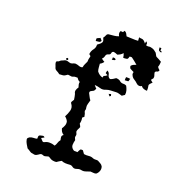

<svg xmlns="http://www.w3.org/2000/svg" viewBox="-119 -747 776 839"><g transform="rotate(20 268.5 -327.5)"><path d="M314 -641Q315 -643 316.5 -645.5Q318 -648 319 -649Q326 -646 329 -640.5Q332 -635 335 -629Q349 -629 362 -628Q375 -627 389 -628Q389 -633 388.5 -636.5Q388 -640 388 -644Q394 -642 400 -642Q406 -642 411 -638Q417 -633 421 -627Q421 -630 422 -633Q423 -636 423 -638Q433 -632 428 -622Q433 -620 437.5 -620Q442 -620 447 -621Q454 -620 461 -617.5Q468 -615 473 -610Q479 -607 481.5 -601Q484 -595 488 -590Q495 -587 501 -583.5Q507 -580 514 -576Q514 -570 513 -563.5Q512 -557 510 -552Q512 -547 515 -544.5Q518 -542 521 -539Q519 -531 512.5 -530Q506 -529 504 -523Q505 -516 507.5 -510Q510 -504 508 -497Q504 -491 500 -487Q503 -484 505.5 -482Q508 -480 511 -478Q507 -474 503.5 -470.5Q500 -467 498 -462Q501 -447 500 -436Q492 -436 484.5 -438.5Q477 -441 472 -448Q467 -444 460 -444.5Q453 -445 448 -450Q440 -458 430.5 -463.5Q421 -469 417 -480Q415 -483 416 -486.5Q417 -490 417 -493Q406 -498 398 -503Q394 -511 396 -515Q401 -520 406.5 -522.5Q412 -525 418 -527Q410 -534 403 -539.5Q396 -545 388 -551H378Q376 -546 375 -542Q374 -538 369 -537Q364 -536 360.5 -536Q357 -536 353 -536Q353 -544 348 -556Q343 -550 337.5 -546.5Q332 -543 324 -540Q320 -542 315.5 -543.5Q311 -545 306 -546Q298 -545 297 -537.5Q296 -530 288 -528Q278 -526 276 -516.5Q274 -507 267 -501Q271 -498 274.5 -495.5Q278 -493 282 -491Q275 -481 266 -477Q267 -468 267.5 -459Q268 -450 271 -442Q283 -427 298 -424Q298 -428 300 -432Q305 -434 308.5 -436Q312 -438 315 -441Q312 -443 304 -447Q305 -450 305.5 -453.5Q306 -457 307 -460Q317 -456 319 -444.5Q321 -433 331 -429Q338 -431 343.5 -434.5Q349 -438 355 -442Q360 -442 366 -440.5Q372 -439 377 -434Q384 -429 392.5 -429.5Q401 -430 407 -426Q412 -417 415 -407Q418 -397 416 -386Q412 -384 409.5 -382Q407 -380 404 -378Q396 -380 388.5 -382.5Q381 -385 373 -384Q362 -383 351.5 -383Q341 -383 330 -379Q317 -373 304 -377Q291 -381 277 -382Q280 -379 282.5 -375.5Q285 -372 289 -369Q287 -366 286 -363Q285 -360 282 -357Q277 -354 270.5 -351Q264 -348 266 -340Q270 -333 273.5 -325.5Q277 -318 282 -312Q280 -303 277 -294Q274 -285 276 -275Q278 -270 276 -265.5Q274 -261 276 -256Q279 -251 280 -245.5Q281 -240 282 -235Q280 -234 278 -232.5Q276 -231 274 -229Q277 -214 273 -201Q275 -197 277 -194Q279 -191 280 -187Q278 -181 275 -176Q272 -171 271 -164Q272 -159 274.5 -154.5Q277 -150 275 -144Q273 -139 275 -134.5Q277 -130 279 -126Q276 -115 275.5 -104Q275 -93 284 -85Q289 -80 294.5 -80.5Q300 -81 306 -80Q308 -84 310 -88Q312 -92 314 -95Q318 -97 321 -96.5Q324 -96 326 -96Q328 -93 330.5 -89.5Q333 -86 336 -82Q347 -80 358.5 -81.5Q370 -83 380 -78Q386 -76 391.5 -76.5Q397 -77 403 -76Q410 -72 416.5 -68.5Q423 -65 427 -58Q431 -47 427 -36.5Q423 -26 415 -20Q408 -18 402 -19Q396 -20 389 -20Q379 -17 369.5 -13.5Q360 -10 350 -12Q342 -14 336 -12.5Q330 -11 324 -9Q315 -7 308 -12.5Q301 -18 293 -17Q283 -16 273 -16.5Q263 -17 255 -21Q249 -18 244.5 -15Q240 -12 234 -8Q226 -7 217.5 -8.5Q209 -10 201 -16Q197 -20 192 -18.5Q187 -17 183 -16Q176 -13 168.5 -16.5Q161 -20 154 -15Q149 -11 142 -7.5Q135 -4 127 -7Q118 -7 111 -12Q104 -17 96 -21Q91 -29 86 -37.5Q81 -46 79 -56Q78 -61 81 -64Q84 -67 87 -69Q95 -73 104 -73Q113 -73 121 -75Q121 -80 121.5 -85.5Q122 -91 128 -93Q133 -94 139 -95.5Q145 -97 149 -91Q146 -89 142.5 -87.5Q139 -86 136 -84Q141 -79 145.5 -73.5Q150 -68 158 -73Q168 -78 180 -77.5Q192 -77 203 -73Q208 -80 210.5 -88.5Q213 -97 219 -104Q217 -111 216.5 -118Q216 -125 224 -130Q216 -135 212.5 -141Q209 -147 207 -155Q212 -162 215.5 -171Q219 -180 217 -190Q213 -200 202 -209Q210 -223 214.5 -239Q219 -255 209 -269Q204 -274 207.5 -279.5Q211 -285 214 -290Q213 -297 212 -303Q211 -309 209 -316Q204 -324 206.5 -332.5Q209 -341 214 -347Q212 -353 210.5 -359.5Q209 -366 211 -372Q206 -374 202.5 -377.5Q199 -381 196 -386Q191 -386 186 -386Q181 -386 177 -384Q173 -382 169 -382Q165 -382 161 -383Q157 -384 153.5 -384Q150 -384 147 -381Q140 -375 131.5 -374Q123 -373 115 -373Q108 -379 99.5 -383Q91 -387 89 -397Q87 -403 84.5 -409Q82 -415 84 -421Q87 -423 91 -424Q95 -425 97 -428Q101 -432 107 -434Q113 -436 118 -439Q126 -441 132 -438.5Q138 -436 146 -435Q152 -436 158.5 -439Q165 -442 171 -440Q178 -439 183.5 -436.5Q189 -434 196 -435Q201 -435 201.5 -440Q202 -445 204 -449Q206 -454 208 -458Q210 -462 212 -466Q212 -473 213 -478.5Q214 -484 216 -491Q217 -495 212 -497.5Q207 -500 209 -505Q211 -517 219 -527Q227 -537 226 -551Q231 -555 236.5 -559Q242 -563 245 -569Q247 -574 245 -579Q243 -584 241 -589Q246 -595 249 -603Q252 -611 262 -611Q273 -612 283 -613Q293 -614 304 -618Q296 -632 303 -642Q305 -642 308 -641.5Q311 -641 314 -641ZM487 -633Q489 -633 491.5 -633Q494 -633 496 -632Q496 -629 495.5 -626.5Q495 -624 495 -622Q497 -620 499.5 -619.5Q502 -619 504 -617Q502 -616 499.5 -615Q497 -614 495 -616Q489 -618 488 -623Q487 -628 487 -633ZM214 -574Q216 -578 221 -579.5Q226 -581 230 -584Q232 -581 234.5 -579Q237 -577 239 -574Q237 -566 229 -565.5Q221 -565 215 -564Q215 -566 215 -569Q215 -572 214 -574ZM310 -522Q314 -523 318.5 -522Q323 -521 325 -516Q322 -513 317.5 -512.5Q313 -512 309 -511Q310 -513 310 -516.5Q310 -520 310 -522ZM394 -461Q399 -461 404 -461Q409 -461 414 -460Q412 -457 411.5 -453.5Q411 -450 409 -447Q405 -447 401.5 -446.5Q398 -446 393 -446Q393 -456 394 -461ZM124 -452Q128 -453 129.5 -449Q131 -445 127 -443Q122 -442 120.5 -446Q119 -450 124 -452ZM347 -366Q355 -368 358 -369Q358 -365 360 -361Q355 -358 354 -357Q351 -363 347 -366Z"/></g></svg>

Font: ErikasBuero
Style: Regular
Weight: 400
Designer: Peter Wiegel
Foundry: Peter Wiegel
Version: Version 1.006